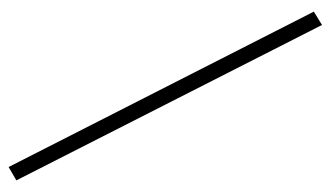

<svg xmlns="http://www.w3.org/2000/svg" viewBox="-181 -573 768 446"><g transform="rotate(-90 203.0 -350.0)"><path d="M7 -696 38 -714 399 -5 368 14Z"/></g></svg>

Font: Cinzel
Style: Regular
Weight: 400
Designer: Natanael Gama
Version: Version 1.001;PS 001.001;hotconv 1.0.56;makeotf.lib2.0.21325